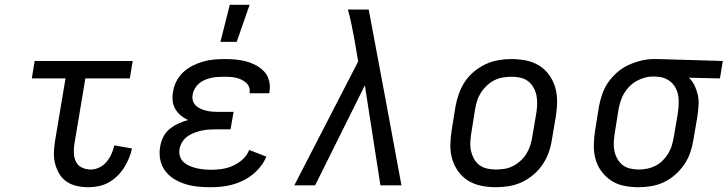

<svg xmlns="http://www.w3.org/2000/svg" viewBox="-20 -775 3043 803"><path d="M350 8Q326 8 302.5 3Q279 -2 260 -14.5Q241 -27 229 -46.5Q217 -66 211 -88.5Q205 -111 205.5 -135Q206 -159 210 -184L254 -447H113L125 -520H535L523 -447H337L291 -172Q288 -152 289 -133Q290 -114 298 -98Q306 -82 323 -74Q340 -66 360 -66Q378 -66 395.5 -74.5Q413 -83 425.5 -98Q438 -113 446 -130.5Q454 -148 458 -167L532 -154Q528 -134 519.5 -113.5Q511 -93 499 -74Q487 -55 470.5 -39Q454 -23 434.5 -12Q415 -1 393 3.5Q371 8 350 8Z M858 8Q830 8 803.5 5Q777 2 752.5 -6Q728 -14 706.5 -27.5Q685 -41 670 -61.5Q655 -82 650 -108.5Q645 -135 650 -162Q653 -182 662.5 -201.5Q672 -221 689 -235Q706 -249 725.5 -258Q745 -267 766 -273Q749 -281 735.5 -292.5Q722 -304 713 -319.5Q704 -335 702 -354Q700 -373 704 -392Q707 -414 718 -435.5Q729 -457 747 -473.5Q765 -490 786 -500.5Q807 -511 829.5 -517.5Q852 -524 874.5 -526Q897 -528 919 -528Q943 -528 965.5 -526Q988 -524 1010 -518Q1032 -512 1051.5 -501.5Q1071 -491 1085.5 -475Q1100 -459 1105.5 -437Q1111 -415 1107 -391L1106 -385H1023L1024 -388Q1026 -400 1021.5 -411.5Q1017 -423 1007.5 -430.5Q998 -438 987 -443Q976 -448 964 -450.5Q952 -453 939 -453.5Q926 -454 913 -454Q901 -454 888 -453Q875 -452 862 -449Q849 -446 836 -440.5Q823 -435 812.5 -426Q802 -417 795 -405Q788 -393 786 -380Q783 -367 786.5 -354.5Q790 -342 799 -333.5Q808 -325 819.5 -320Q831 -315 843 -312Q855 -309 868.5 -308Q882 -307 895 -307H957L944 -234H882Q867 -234 852 -233Q837 -232 822 -228.5Q807 -225 792 -219.5Q777 -214 764 -204.5Q751 -195 742.5 -181.5Q734 -168 731 -153Q728 -137 732.5 -122Q737 -107 748 -97Q759 -87 773 -81Q787 -75 802 -71.5Q817 -68 832.5 -66.5Q848 -65 864 -65Q886 -65 909.5 -68.5Q933 -72 955 -82Q977 -92 995.5 -109Q1014 -126 1022 -148L1094 -120Q1085 -98 1069.5 -78.5Q1054 -59 1035 -44Q1016 -29 994 -18.5Q972 -8 949 -2Q926 4 903 6Q880 8 858 8ZM902 -600 941 -755H1024L970 -600Z M1211 0 1478 -518 1463 -606Q1457 -639 1450.5 -671Q1444 -703 1435 -735H1522Q1557 -551 1591 -367.5Q1625 -184 1659 0H1571L1506 -418L1298 0Z M2054 8Q2023 8 1993 2Q1963 -4 1938.5 -19Q1914 -34 1897 -57.5Q1880 -81 1871.5 -109Q1863 -137 1863.5 -168Q1864 -199 1869 -230L1885 -330Q1890 -357 1899.5 -383.5Q1909 -410 1924.5 -433.5Q1940 -457 1963 -476Q1986 -495 2012 -507Q2038 -519 2065.5 -523.5Q2093 -528 2119 -528Q2150 -528 2180 -522Q2210 -516 2234.5 -501Q2259 -486 2276 -462.5Q2293 -439 2301.5 -411Q2310 -383 2310 -352Q2310 -321 2305 -290L2288 -190Q2284 -163 2274.5 -136.5Q2265 -110 2249 -86.5Q2233 -63 2210.5 -44Q2188 -25 2162 -13Q2136 -1 2108 3.5Q2080 8 2054 8ZM2054 -66Q2072 -66 2090.5 -69Q2109 -72 2125.5 -80.5Q2142 -89 2157 -102.5Q2172 -116 2182 -132.5Q2192 -149 2197.5 -166.5Q2203 -184 2206 -202L2223 -302Q2226 -321 2226.5 -340Q2227 -359 2223.5 -376.5Q2220 -394 2211 -409.5Q2202 -425 2188.5 -435.5Q2175 -446 2157 -450Q2139 -454 2120 -454Q2102 -454 2083.5 -451Q2065 -448 2048 -439.5Q2031 -431 2016.5 -417.5Q2002 -404 1991.5 -387.5Q1981 -371 1975.5 -353.5Q1970 -336 1967 -318L1951 -218Q1948 -199 1947 -180Q1946 -161 1950 -143.5Q1954 -126 1962.5 -110.5Q1971 -95 1985 -84.5Q1999 -74 2017 -70Q2035 -66 2054 -66Z M2650 8Q2619 8 2589.5 2Q2560 -4 2536.5 -19.5Q2513 -35 2495.5 -58.5Q2478 -82 2470.5 -110Q2463 -138 2463.5 -168.5Q2464 -199 2469 -230L2485 -330Q2490 -356 2499 -382Q2508 -408 2524 -431Q2540 -454 2562 -473Q2584 -492 2609.5 -503.5Q2635 -515 2661.5 -521.5Q2688 -528 2714 -528H2731L3003 -520L2991 -447L2861 -450Q2876 -436 2885 -417Q2894 -398 2898.5 -377.5Q2903 -357 2901.5 -334.5Q2900 -312 2897 -290L2880 -190Q2876 -164 2867 -137.5Q2858 -111 2842 -87.5Q2826 -64 2804 -44.5Q2782 -25 2756.5 -13Q2731 -1 2703.5 3.5Q2676 8 2650 8ZM2651 -66Q2668 -66 2686 -69.5Q2704 -73 2721 -81.5Q2738 -90 2751.5 -103.5Q2765 -117 2775 -133.5Q2785 -150 2790 -167.5Q2795 -185 2798 -202L2815 -302Q2819 -329 2818.5 -355Q2818 -381 2807.5 -403.5Q2797 -426 2776 -439.5Q2755 -453 2729 -454L2719 -455H2710Q2693 -455 2675.5 -450Q2658 -445 2642 -436Q2626 -427 2612.5 -413.5Q2599 -400 2590 -384.5Q2581 -369 2575.5 -352Q2570 -335 2567 -318L2551 -218Q2548 -199 2547 -180.5Q2546 -162 2549.5 -144.5Q2553 -127 2561.5 -111.5Q2570 -96 2583 -85.5Q2596 -75 2614 -70.5Q2632 -66 2651 -66Z"/></svg>

Font: Iosevka HT Extended
Style: Italic
Weight: 400
Width: 7
Italic angle: -9°
Monospace: yes
Designer: Belleve Invis
Foundry: Belleve Invis
Version: Version 32.3.0; ttfautohint (v1.8.4)